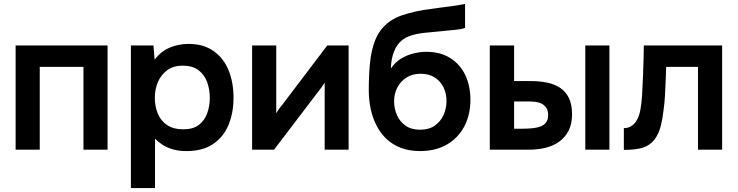

<svg xmlns="http://www.w3.org/2000/svg" viewBox="-20 -757 3731 971"><path d="M59 0V-527H524V0H402V-419H181V0Z M642 194V-527H756L762 -455Q793 -497 838 -516Q883 -535 933 -535Q1009 -535 1060 -499Q1111 -463 1136 -401.5Q1161 -340 1161 -263Q1161 -186 1135.5 -125Q1110 -64 1057.5 -28.5Q1005 7 923 7Q885 7 855 -1.5Q825 -10 802.5 -24.5Q780 -39 764 -56V194ZM906 -103Q957 -103 986 -125.5Q1015 -148 1028 -184.5Q1041 -221 1041 -262Q1041 -305 1027.5 -342Q1014 -379 984 -402Q954 -425 904 -425Q858 -425 826.5 -402.5Q795 -380 779 -343Q763 -306 763 -263Q763 -219 778 -182.5Q793 -146 825 -124.5Q857 -103 906 -103Z M1255 0V-527H1377V-184Q1383 -195 1392.5 -208Q1402 -221 1409 -229L1635 -527H1743V0H1622V-339Q1614 -326 1605.5 -314.5Q1597 -303 1589 -293L1366 0Z M2104 7Q2050 7 2008 -9Q1966 -25 1935.5 -53.5Q1905 -82 1885 -120.5Q1865 -159 1855 -205Q1845 -251 1845 -302Q1845 -378 1851.5 -441.5Q1858 -505 1877.5 -554Q1897 -603 1936.5 -637Q1976 -671 2040 -688Q2080 -700 2122 -706.5Q2164 -713 2211 -719Q2245 -723 2266.5 -726Q2288 -729 2303.5 -732Q2319 -735 2332 -737V-616Q2322 -612 2310.5 -610Q2299 -608 2286 -606.5Q2273 -605 2260 -604Q2247 -603 2234.5 -601.5Q2222 -600 2210 -599Q2169 -595 2127 -591Q2085 -587 2049 -574Q2013 -561 1990 -529Q1980 -516 1972.5 -496Q1965 -476 1961 -454.5Q1957 -433 1957 -411Q1979 -443 2009 -461Q2039 -479 2072.5 -487Q2106 -495 2135 -495Q2207 -495 2257 -463.5Q2307 -432 2333 -377.5Q2359 -323 2359 -252Q2359 -176 2328 -117.5Q2297 -59 2240 -26Q2183 7 2104 7ZM2105 -101Q2149 -101 2178.5 -121.5Q2208 -142 2223 -175Q2238 -208 2238 -246Q2238 -284 2223 -315Q2208 -346 2179 -365Q2150 -384 2107 -384Q2065 -384 2035 -364.5Q2005 -345 1989 -313.5Q1973 -282 1973 -245Q1973 -208 1987.5 -175Q2002 -142 2031 -121.5Q2060 -101 2105 -101Z M2457 0V-527H2580V-347H2664Q2709 -347 2747.5 -339Q2786 -331 2814 -312Q2842 -293 2857.5 -260.5Q2873 -228 2873 -179Q2873 -130 2855.5 -96Q2838 -62 2808 -40.5Q2778 -19 2738.5 -9.5Q2699 0 2655 0ZM2580 -106H2616Q2644 -106 2668.5 -108Q2693 -110 2711.5 -116.5Q2730 -123 2741 -137Q2752 -151 2752 -175Q2752 -198 2743 -211.5Q2734 -225 2719.5 -232.5Q2705 -240 2687 -242Q2669 -244 2649 -244H2580ZM2940 0V-527H3062V0Z M3135 1V-109Q3157 -109 3173 -119.5Q3189 -130 3200 -148Q3213 -170 3219 -204Q3225 -238 3227 -273Q3230 -318 3231.5 -363.5Q3233 -409 3234.5 -451.5Q3236 -494 3236 -527H3632V0H3510V-419H3349Q3348 -386 3346.5 -349Q3345 -312 3343 -274.5Q3341 -237 3336 -202Q3332 -163 3322.5 -123Q3313 -83 3290 -51Q3266 -21 3230.5 -10Q3195 1 3135 1Z"/></svg>

Font: Onest SemiBold
Style: Regular
Weight: 600
Designer: Dmitri Voloshin, Andrey Kudryavtsev
Foundry: Dmitri Voloshin, Andrey Kudryavtsev
Version: Version 1.000;gftools[0.9.33]